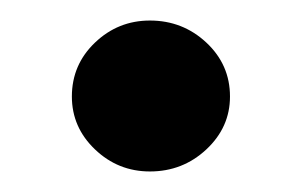

<svg xmlns="http://www.w3.org/2000/svg" viewBox="-20 -382 294 187"><path d="M126 -215Q95 -215 72.5 -236.5Q50 -258 50 -288Q50 -319 72.5 -340.5Q95 -362 126 -362Q158 -362 181 -340.5Q204 -319 204 -288Q204 -258 181 -236.5Q158 -215 126 -215Z"/></svg>

Font: Alumni Sans Black
Style: Regular
Weight: 900
Designer: Robert E. Leuschke
Foundry: Robert E. Leuschke
Version: Version 1.018